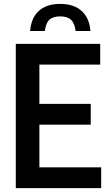

<svg xmlns="http://www.w3.org/2000/svg" viewBox="-20 -965 563 985"><path d="M182 -106.5H499V0H61V-740H494V-633.5H182V-432H445.5V-325.5H182ZM289 -945Q358 -945 398.2 -909.5Q438.5 -874 444 -806H368Q363 -846 344.2 -863.5Q325.5 -881 289 -881Q252 -881 233.2 -863.5Q214.5 -846 210.5 -806H134.5Q140 -874 179.8 -909.5Q219.5 -945 289 -945Z"/></svg>

Font: Encode Sans Condensed SemiBold
Style: Regular
Weight: 600
Width: 3
Designer: Multiple Designers
Foundry: Impallari Type
Version: Version 2.000